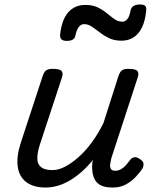

<svg xmlns="http://www.w3.org/2000/svg" viewBox="-20 -823 687 859"><path d="M184 16Q130 16 98 -8Q66 -32 59.5 -76.5Q53 -121 72 -181L171 -483Q178 -503 187.5 -509Q197 -515 216 -515Q247 -515 255.5 -505.5Q264 -496 257 -476L158 -175Q146 -137 147 -112Q148 -87 164.5 -74.5Q181 -62 215 -62Q242 -62 271.5 -77.5Q301 -93 332 -120.5Q363 -148 391.5 -187Q420 -226 443 -273L510 -483Q517 -503 526.5 -509Q536 -515 555 -515Q586 -515 594.5 -505.5Q603 -496 596 -476L478 -115Q475 -102 473 -89Q471 -76 476 -67.5Q481 -59 496 -59Q509 -59 521.5 -66Q534 -73 544 -84.5Q554 -96 562 -107Q568 -116 579 -119Q590 -122 605 -112Q621 -102 622 -91.5Q623 -81 618 -70Q607 -53 588 -32.5Q569 -12 543.5 2Q518 16 485 16Q452 16 433 7Q414 -2 405 -18Q396 -34 393.5 -54Q391 -74 393 -96L396 -108Q372 -78 346 -55Q320 -32 293 -16Q266 0 238.5 8Q211 16 184 16ZM279 -640Q246 -640 249 -668Q256 -734 285 -767.5Q314 -801 363 -801Q395 -801 418 -789.5Q441 -778 458.5 -763.5Q476 -749 492 -737.5Q508 -726 528 -726Q541 -726 550.5 -738.5Q560 -751 564 -776Q570 -803 607 -803Q623 -803 629.5 -796.5Q636 -790 634 -776Q628 -710 599.5 -675.5Q571 -641 523 -641Q491 -641 467.5 -652.5Q444 -664 425.5 -678.5Q407 -693 390.5 -704Q374 -715 356 -715Q342 -715 332 -701.5Q322 -688 317 -662Q315 -652 305.5 -646Q296 -640 279 -640Z"/></svg>

Font: Playwrite HR
Style: Regular
Weight: 400
Designer: Veronika Burian, José Scaglione
Foundry: TypeTogether
Version: Version 1.002